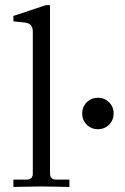

<svg xmlns="http://www.w3.org/2000/svg" viewBox="-20 -742 495 763"><path d="M324.7 -246.6Q306.6 -264.6 306.6 -291Q306.6 -317.4 324.7 -335.4Q342.8 -353.5 369.1 -353.5Q395.5 -353.5 413.6 -335.4Q431.6 -317.4 431.6 -291Q431.6 -264.6 413.6 -246.6Q395.5 -228.5 369.1 -228.5Q342.8 -228.5 324.7 -246.6ZM33.2 1V-28.3H85.9Q110.4 -28.3 110.4 -52.7V-616.7Q110.4 -648.9 79.1 -652.3L33.2 -657.2V-678.7L163.1 -721.7H178.7V-52.7Q178.7 -28.3 203.1 -28.3H255.9V1Q254.4 1 207.8 0Q161.1 -1 144.5 -1Q127.9 -1 81.3 0Q34.7 1 33.2 1Z"/></svg>

Font: Theano Old Style
Style: Regular
Weight: 400
Designer: Alexey Kryukov
Version: Version 2.00